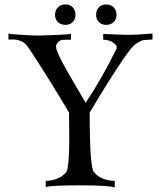

<svg xmlns="http://www.w3.org/2000/svg" viewBox="-20 -844 725 865"><path d="M667 -666Q660 -665 643 -664.5Q626 -664 619.5 -661.5Q613 -659 598.5 -650.5Q584 -642 568.5 -623Q553 -604 532 -573Q481 -499 384 -337Q384 -85 404 -68Q434 -31 497 -29V1Q477 -9 337 -9Q207 -9 186 -1V-29Q246 -31 278 -68Q285 -76 288.5 -117.5Q292 -159 292 -202Q292 -245 291.5 -289Q291 -333 291 -337Q188 -510 111 -625Q102 -639 93 -647.5Q84 -656 72 -660Q60 -664 55 -665Q50 -666 34.5 -666Q19 -666 18 -666V-693Q26 -690 85.5 -686.5Q145 -683 157 -684Q175 -684 233.5 -686.5Q292 -689 300 -692V-665Q292 -665 282 -665Q272 -665 263 -664.5Q254 -664 246 -658Q238 -652 233 -640Q231 -635 233.5 -625Q236 -615 244 -597.5Q252 -580 260 -564.5Q268 -549 283.5 -522Q299 -495 309 -478Q319 -461 338 -428.5Q357 -396 366 -381Q443 -497 504 -623Q511 -637 491.5 -651Q472 -665 445 -665V-691Q535 -687 561 -687Q597 -687 667 -693ZM505 -777Q505 -757 492 -744.5Q479 -732 458 -732Q438 -732 425.5 -744.5Q413 -757 413 -777Q413 -798 425.5 -811Q438 -824 458 -824Q479 -824 492 -811Q505 -798 505 -777ZM320 -777Q320 -757 307.5 -744.5Q295 -732 275 -732Q254 -732 241 -744.5Q228 -757 228 -777Q228 -798 241 -811Q254 -824 275 -824Q295 -824 307.5 -811Q320 -798 320 -777Z"/></svg>

Font: GFS Artemisia
Style: Regular
Weight: 400
Designer: Takis Katsoulidis and George D. Matthiopoulos
Foundry: Takis Katsoulidis and George D. Matthiopoulos
Version: Version 1.0